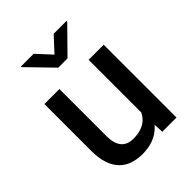

<svg xmlns="http://www.w3.org/2000/svg" viewBox="-215 -863 985 985"><g transform="rotate(-45 277.0 -370.5)"><path d="M385.7 -53.7 388.2 0H491.2V-528.3H381.8V-146.5C377.9 -138.2 373.5 -130.9 368.2 -124C346.2 -96.2 311.5 -79.1 258.8 -79.1C210.4 -79.1 169.9 -103 169.9 -186.5V-528.3H61V-187.5C61 -46.9 131.8 9.8 235.4 9.8C283.7 9.8 320.8 -1.5 351.6 -22.5C364.3 -31.2 375.5 -41.5 385.7 -53.7ZM204.1 -749.5H111.8V-745.1L243.2 -609.9H310.5L442.9 -744.6V-749.5H349.6L276.9 -670.9Z"/></g></svg>

Font: Bert Sans Medium
Style: Regular
Weight: 500
Designer: Christian Robertson (Google), Cristiano Sobral
Foundry: Google, Cristiano Sobral
Version: Version 3.101